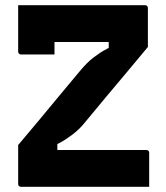

<svg xmlns="http://www.w3.org/2000/svg" viewBox="-20 -720 640 740"><path d="M555 0H61Q56 0 53 -3Q50 -6 50 -11V-161Q91 -209 131 -257.5Q171 -306 211.5 -354.5Q252 -403 292 -451Q304 -465 316 -477Q328 -489 340.5 -498.5Q353 -508 366 -516.5Q379 -525 393.5 -532.5Q408 -540 424 -548L399 -512V-584L414 -558Q361 -558 326 -558Q291 -558 266 -558Q241 -558 217 -558H181Q148 -558 123.5 -567.5Q99 -577 82.5 -595.5Q66 -614 58 -640Q50 -666 50 -700H539Q543 -700 545 -698.5Q547 -697 548.5 -695Q550 -693 550 -689V-539Q510 -491 469.5 -442.5Q429 -394 388.5 -346Q348 -298 308 -249Q296 -234 284 -222.5Q272 -211 259.5 -201.5Q247 -192 234 -183.5Q221 -175 206.5 -167.5Q192 -160 176 -152L201 -188V-116L185 -142Q238 -142 286 -142Q334 -142 375.5 -142Q417 -142 450 -142H544Q549 -142 552 -139Q555 -136 555 -131Q555 -98 555 -65.5Q555 -33 555 0ZM190 -510Q156 -510 126 -510Q96 -510 61 -510Q58 -510 55.5 -511.5Q53 -513 51.5 -515.5Q50 -518 50 -521Q50 -538 50 -561Q50 -584 50 -610Q50 -636 50 -659.5Q50 -683 50 -700Q106 -700 136.5 -688Q167 -676 178.5 -649.5Q190 -623 190 -579Q190 -570 190 -557Q190 -544 190 -531.5Q190 -519 190 -510Z"/></svg>

Font: Recursive Monospace ExtraBold
Style: Regular
Weight: 800
Version: Version 1.047